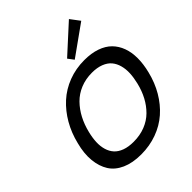

<svg xmlns="http://www.w3.org/2000/svg" viewBox="-301 -1303 1488 1488"><g transform="rotate(-45 442.5 -559.5)"><path d="M737.8 -399.9Q750.5 -451.7 752.7 -496.8Q754.9 -542 744.1 -581.3Q733.4 -620.6 710 -648.7Q686.5 -676.8 645.3 -692.9Q604 -709 547.9 -709Q479 -709 421.1 -685.3Q363.3 -661.6 321.5 -618.9Q279.8 -576.2 251 -521.2Q222.2 -466.3 206.1 -399.9Q193.4 -348.1 191.7 -304Q189.9 -259.8 201.2 -221.9Q212.4 -184.1 236.6 -157.5Q260.7 -130.9 301.5 -116Q342.3 -101.1 397.9 -101.1Q467.8 -101.1 525.4 -123.8Q583 -146.5 624.3 -187.5Q665.5 -228.5 693.8 -281.7Q722.2 -335 737.8 -399.9ZM859.9 -399.9Q837.4 -308.1 793.2 -232.9Q749 -157.7 687.3 -103.5Q625.5 -49.3 544.2 -19.8Q462.9 9.8 370.1 9.8Q276.4 9.8 209.7 -20Q143.1 -49.8 109.1 -103.5Q75.2 -157.2 67.6 -232.9Q60.1 -308.6 84 -399.9Q106.4 -492.2 150.6 -568.6Q194.8 -645 256.6 -701.2Q318.4 -757.3 400.1 -788.6Q481.9 -819.8 575.2 -819.8Q650.9 -819.8 708.7 -799.8Q766.6 -779.8 803.5 -742.7Q840.3 -705.6 859.4 -653.6Q878.4 -601.6 878.4 -537.6Q878.4 -473.6 859.9 -399.9ZM715.8 -1128.9 773.9 -1051.8 524.9 -874 488.8 -921.9Z"/></g></svg>

Font: Sinkin Sans 500 Medium Italic
Style: Regular
Weight: 500
Italic angle: -112°
Designer: Keith Bates
Foundry: K-Type
Version: Sinkin Sans (version 1.0)  by Keith Bates   •   © 2014   www